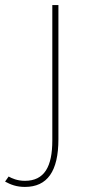

<svg xmlns="http://www.w3.org/2000/svg" viewBox="-54 -495 350 756"><path d="M44 241C132 241 176 180 176 53V-475H152V58C152 161 121 217 44 217C14 217 -8 207 -20 200L-34 220C-12 232 11 241 44 241Z"/></svg>

Font: Noto Kufi Arabic Thin
Style: Regular
Weight: 100
Designer: Monotype Design Team, David Williams, Khaled Hosny
Foundry: Google LLC
Version: Version 2.109